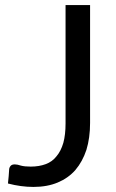

<svg xmlns="http://www.w3.org/2000/svg" viewBox="-20 -737 463 765"><path d="M338.9 -247.1Q338.9 -187.5 324.2 -139.6Q308.6 -92.8 280.3 -59.6Q252 -27.3 210 -9.8Q168 7.8 113.3 7.8Q63.5 7.8 11.7 -5.9Q12.7 -20.5 14.6 -35.2Q15.6 -48.8 16.6 -63.5Q17.6 -71.3 23.4 -77.1Q28.3 -82 39.1 -82Q48.8 -82 63.5 -77.1Q78.1 -73.2 102.5 -73.2Q135.7 -73.2 162.1 -83Q188.5 -92.8 205.1 -114.3Q222.7 -134.8 232.4 -168Q241.2 -200.2 241.2 -245.1Q241.2 -402.3 241.2 -716.8Q265.6 -716.8 338.9 -716.8Q338.9 -599.6 338.9 -247.1Z"/></svg>

Font: Lato
Style: Regular
Weight: 400
Designer: Lukasz Dziedzic with Adam Twardoch and Botio Nikoltchev
Version: Version 2.015; 2015-08-06; http://www.latofonts.com/